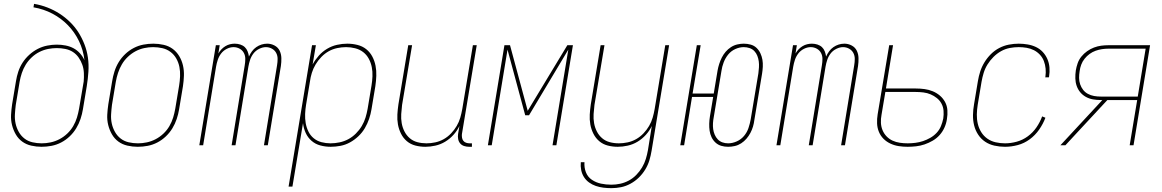

<svg xmlns="http://www.w3.org/2000/svg" viewBox="-20 -755 6040 998"><path d="M196 8Q169 8 142.5 2Q116 -4 95.5 -19Q75 -34 62 -56.5Q49 -79 42.5 -105Q36 -131 37.5 -158.5Q39 -186 43 -213L63 -333Q67 -358 75 -382.5Q83 -407 97.5 -429.5Q112 -452 132.5 -470.5Q153 -489 176.5 -501Q200 -513 225.5 -518Q251 -523 275 -523Q299 -523 321.5 -518.5Q344 -514 362.5 -504Q381 -494 395.5 -478Q410 -462 419 -442Q413 -495 390.5 -541.5Q368 -588 333 -624Q298 -660 252.5 -684Q207 -708 154 -717L157 -735Q193 -729 226.5 -716Q260 -703 289.5 -684Q319 -665 344 -640.5Q369 -616 387.5 -587Q406 -558 419 -524.5Q432 -491 437 -455.5Q442 -420 439.5 -382Q437 -344 431 -307L411 -187Q407 -162 398.5 -136.5Q390 -111 376 -88Q362 -65 342 -46Q322 -27 298 -14.5Q274 -2 248 3Q222 8 196 8ZM197 -10Q220 -10 243.5 -15Q267 -20 289 -31.5Q311 -43 329.5 -60.5Q348 -78 360.5 -99.5Q373 -121 380 -144Q387 -167 391 -190L415 -331Q417 -353 416 -375.5Q415 -398 408 -418Q401 -438 389 -455.5Q377 -473 359.5 -484.5Q342 -496 320 -500.5Q298 -505 275 -505Q253 -505 230 -500.5Q207 -496 185 -485Q163 -474 144.5 -456.5Q126 -439 113.5 -418.5Q101 -398 93.5 -375.5Q86 -353 82 -330L62 -210Q59 -186 57.5 -161Q56 -136 61 -113Q66 -90 77.5 -69.5Q89 -49 107 -35Q125 -21 148.5 -15.5Q172 -10 197 -10Z M696 8Q669 8 642.5 2Q616 -4 595.5 -19Q575 -34 562 -56.5Q549 -79 542.5 -105Q536 -131 537.5 -158.5Q539 -186 543 -213L563 -333Q567 -358 575 -383.5Q583 -409 597 -432Q611 -455 631 -474Q651 -493 675 -505.5Q699 -518 725 -523Q751 -528 777 -528Q804 -528 830.5 -522Q857 -516 877.5 -501Q898 -486 911.5 -463.5Q925 -441 931 -415Q937 -389 936 -361.5Q935 -334 931 -307L911 -187Q907 -162 898.5 -136.5Q890 -111 876 -88Q862 -65 842 -46Q822 -27 798 -14.5Q774 -2 748 3Q722 8 696 8ZM697 -10Q720 -10 743.5 -15Q767 -20 789 -31.5Q811 -43 829.5 -60.5Q848 -78 860.5 -99.5Q873 -121 880 -144Q887 -167 891 -190L911 -310Q915 -334 916 -359Q917 -384 912.5 -407Q908 -430 896.5 -450.5Q885 -471 866.5 -485Q848 -499 824.5 -504.5Q801 -510 776 -510Q753 -510 729.5 -505Q706 -500 684.5 -488.5Q663 -477 644.5 -459.5Q626 -442 613.5 -420.5Q601 -399 593.5 -376Q586 -353 582 -330L562 -210Q559 -186 557.5 -161Q556 -136 561 -113Q566 -90 577.5 -69.5Q589 -49 607 -35Q625 -21 648.5 -15.5Q672 -10 697 -10Z M1016 0 1102 -520H1122L1115 -477Q1122 -489 1131 -498.5Q1140 -508 1151.5 -515Q1163 -522 1175.5 -525Q1188 -528 1200 -528Q1215 -528 1229 -523.5Q1243 -519 1252.5 -510Q1262 -501 1267 -488Q1272 -475 1274 -461Q1280 -475 1289.5 -488Q1299 -501 1312 -510Q1325 -519 1339.5 -523.5Q1354 -528 1369 -528Q1389 -528 1407 -518.5Q1425 -509 1433.5 -491.5Q1442 -474 1442.5 -453Q1443 -432 1440 -412L1372 0H1352L1420 -415Q1423 -432 1423 -449Q1423 -466 1415.5 -480Q1408 -494 1393.5 -502Q1379 -510 1362 -510Q1345 -510 1327 -501Q1309 -492 1297.5 -477Q1286 -462 1280 -444Q1274 -426 1271 -408L1204 0H1184L1252 -415Q1255 -432 1255 -449Q1255 -466 1247.5 -480Q1240 -494 1225.5 -502Q1211 -510 1194 -510Q1176 -510 1158.5 -501Q1141 -492 1129.5 -477Q1118 -462 1112 -444Q1106 -426 1103 -408L1036 0Z M1480 215 1602 -520H1622L1605 -420Q1618 -444 1637 -465.5Q1656 -487 1680.5 -501.5Q1705 -516 1732 -522Q1759 -528 1785 -528Q1812 -528 1838 -521.5Q1864 -515 1883.5 -499.5Q1903 -484 1915 -461.5Q1927 -439 1932 -413.5Q1937 -388 1936 -361Q1935 -334 1931 -307L1911 -187Q1907 -162 1898.5 -137Q1890 -112 1876.5 -89Q1863 -66 1843 -47Q1823 -28 1799.5 -15Q1776 -2 1750 3Q1724 8 1699 8Q1671 8 1645 1Q1619 -6 1599.5 -23Q1580 -40 1569 -64Q1558 -88 1555 -115L1500 215ZM1698 -10Q1721 -10 1745 -15Q1769 -20 1790.5 -31.5Q1812 -43 1830 -61Q1848 -79 1860.5 -100Q1873 -121 1880 -144Q1887 -167 1891 -190L1911 -310Q1915 -334 1916 -358.5Q1917 -383 1912.5 -406Q1908 -429 1897 -449.5Q1886 -470 1868 -484Q1850 -498 1826.5 -504Q1803 -510 1779 -510Q1756 -510 1732.5 -505Q1709 -500 1688.5 -488.5Q1668 -477 1650.5 -459Q1633 -441 1620.5 -420Q1608 -399 1601 -376.5Q1594 -354 1591 -331L1571 -211Q1567 -187 1566 -162.5Q1565 -138 1569 -115Q1573 -92 1583 -71.5Q1593 -51 1610.5 -36.5Q1628 -22 1651 -16Q1674 -10 1698 -10Z M2191 8Q2164 8 2139 1.5Q2114 -5 2095 -21Q2076 -37 2064.5 -60Q2053 -83 2048.5 -108Q2044 -133 2045.5 -159.5Q2047 -186 2051 -213L2102 -520H2122L2070 -210Q2067 -186 2065.5 -162Q2064 -138 2068 -115Q2072 -92 2082.5 -71.5Q2093 -51 2110 -36.5Q2127 -22 2149.5 -16Q2172 -10 2197 -10Q2219 -10 2242.5 -15Q2266 -20 2287 -32Q2308 -44 2325 -62Q2342 -80 2354 -100.5Q2366 -121 2372.5 -143.5Q2379 -166 2383 -189L2438 -520H2458L2381 -58Q2380 -49 2381.5 -39.5Q2383 -30 2388.5 -23Q2394 -16 2403 -13Q2412 -10 2421 -10H2433V8H2418Q2405 8 2392.5 4Q2380 0 2372 -9.5Q2364 -19 2361.5 -32Q2359 -45 2361 -58L2368 -100Q2356 -75 2337 -54Q2318 -33 2294 -18.5Q2270 -4 2243 2Q2216 8 2191 8Z M2516 0 2602 -520H2631L2723 -179L2929 -520H2958L2872 0H2852L2934 -497L2730 -156H2710L2618 -497L2536 0Z M3158 223Q3137 223 3116.5 220.5Q3096 218 3077 211.5Q3058 205 3042 193.5Q3026 182 3015.5 165.5Q3005 149 3001 129Q2997 109 2999 88H3018Q3016 116 3025.5 140.5Q3035 165 3056.5 179.5Q3078 194 3104 199.5Q3130 205 3158 205Q3181 205 3204 200Q3227 195 3248.5 183.5Q3270 172 3287.5 154Q3305 136 3317.5 115Q3330 94 3337 71Q3344 48 3348 25L3368 -100Q3356 -75 3337 -54Q3318 -33 3294 -18.5Q3270 -4 3243 2Q3216 8 3191 8Q3164 8 3139 1.5Q3114 -5 3095 -21Q3076 -37 3064.5 -60Q3053 -83 3048.5 -108Q3044 -133 3045.5 -159.5Q3047 -186 3051 -213L3102 -520H3122L3070 -210Q3067 -186 3065.5 -162Q3064 -138 3068 -115Q3072 -92 3082.5 -71.5Q3093 -51 3110 -36.5Q3127 -22 3149.5 -16Q3172 -10 3197 -10Q3219 -10 3242.5 -15Q3266 -20 3287 -32Q3308 -44 3325 -62Q3342 -80 3354 -100.5Q3366 -121 3372.5 -143.5Q3379 -166 3383 -189L3438 -520H3458L3367 28Q3363 53 3355.5 78Q3348 103 3334 126Q3320 149 3300.5 168Q3281 187 3257 200Q3233 213 3208 218Q3183 223 3158 223Z M3765 8Q3746 8 3729 3Q3712 -2 3699 -14Q3686 -26 3678.5 -42Q3671 -58 3668.5 -75.5Q3666 -93 3666.5 -112Q3667 -131 3670 -149L3687 -251H3577L3536 0H3516L3602 -520H3622L3580 -269H3690L3710 -389Q3713 -406 3718.5 -423Q3724 -440 3732 -456Q3740 -472 3752 -486Q3764 -500 3779.5 -510Q3795 -520 3812.5 -524Q3830 -528 3846 -528Q3865 -528 3882.5 -523Q3900 -518 3912.5 -506Q3925 -494 3932.5 -478Q3940 -462 3943 -444.5Q3946 -427 3945 -408Q3944 -389 3941 -371L3901 -131Q3899 -114 3894 -97Q3889 -80 3880.5 -64Q3872 -48 3860 -34Q3848 -20 3832.5 -10Q3817 0 3799.5 4Q3782 8 3765 8ZM3765 -10Q3787 -10 3809.5 -20Q3832 -30 3847.5 -48.5Q3863 -67 3870.5 -89.5Q3878 -112 3882 -134L3922 -374Q3924 -389 3925 -405Q3926 -421 3924 -436Q3922 -451 3916.5 -465Q3911 -479 3901 -489.5Q3891 -500 3876.5 -505Q3862 -510 3846 -510Q3824 -510 3802 -500Q3780 -490 3765 -471.5Q3750 -453 3741.5 -430.5Q3733 -408 3730 -386L3690 -146Q3687 -131 3686 -115Q3685 -99 3687 -84Q3689 -69 3695 -55Q3701 -41 3711 -30.5Q3721 -20 3735 -15Q3749 -10 3765 -10Z M4016 0 4102 -520H4122L4115 -477Q4122 -489 4131 -498.5Q4140 -508 4151.5 -515Q4163 -522 4175.5 -525Q4188 -528 4200 -528Q4215 -528 4229 -523.5Q4243 -519 4252.5 -510Q4262 -501 4267 -488Q4272 -475 4274 -461Q4280 -475 4289.5 -488Q4299 -501 4312 -510Q4325 -519 4339.5 -523.5Q4354 -528 4369 -528Q4389 -528 4407 -518.5Q4425 -509 4433.5 -491.5Q4442 -474 4442.5 -453Q4443 -432 4440 -412L4372 0H4352L4420 -415Q4423 -432 4423 -449Q4423 -466 4415.5 -480Q4408 -494 4393.5 -502Q4379 -510 4362 -510Q4345 -510 4327 -501Q4309 -492 4297.5 -477Q4286 -462 4280 -444Q4274 -426 4271 -408L4204 0H4184L4252 -415Q4255 -432 4255 -449Q4255 -466 4247.5 -480Q4240 -494 4225.5 -502Q4211 -510 4194 -510Q4176 -510 4158.5 -501Q4141 -492 4129.5 -477Q4118 -462 4112 -444Q4106 -426 4103 -408L4036 0Z M4698 8Q4674 8 4651.5 4.5Q4629 1 4608.5 -8.5Q4588 -18 4572.5 -33.5Q4557 -49 4548.5 -69.5Q4540 -90 4539 -113.5Q4538 -137 4542 -161L4602 -520H4622L4585 -295H4740Q4763 -295 4785.5 -292Q4808 -289 4828.5 -280.5Q4849 -272 4865.5 -258Q4882 -244 4892.5 -224.5Q4903 -205 4904.5 -182Q4906 -159 4902 -136Q4899 -114 4889.5 -92.5Q4880 -71 4864.5 -53.5Q4849 -36 4828.5 -24Q4808 -12 4786 -4.5Q4764 3 4741.5 5.5Q4719 8 4698 8ZM4698 -10Q4717 -10 4737.5 -12.5Q4758 -15 4777.5 -21.5Q4797 -28 4815.5 -38.5Q4834 -49 4848.5 -64.5Q4863 -80 4871 -99.5Q4879 -119 4883 -139Q4886 -159 4884.5 -179Q4883 -199 4874 -216Q4865 -233 4850 -245Q4835 -257 4817.5 -264.5Q4800 -272 4780 -274.5Q4760 -277 4739 -277H4582L4562 -158Q4558 -137 4559 -116.5Q4560 -96 4567.5 -78Q4575 -60 4588.5 -46Q4602 -32 4619.5 -24Q4637 -16 4657 -13Q4677 -10 4698 -10Z M5204 8Q5176 8 5149 2Q5122 -4 5100.5 -18.5Q5079 -33 5064.5 -55Q5050 -77 5043.5 -103Q5037 -129 5037.5 -157Q5038 -185 5043 -213L5063 -333Q5067 -358 5075 -383Q5083 -408 5097 -431Q5111 -454 5130.5 -473.5Q5150 -493 5174 -505.5Q5198 -518 5224 -523Q5250 -528 5275 -528Q5298 -528 5321.5 -524Q5345 -520 5365 -510.5Q5385 -501 5400 -485Q5415 -469 5424 -448.5Q5433 -428 5435 -404.5Q5437 -381 5433 -357L5432 -353H5413L5414 -357Q5417 -378 5415 -398.5Q5413 -419 5406 -437.5Q5399 -456 5385.5 -470.5Q5372 -485 5354.5 -494Q5337 -503 5316.5 -506.5Q5296 -510 5275 -510Q5252 -510 5228.5 -505.5Q5205 -501 5183.5 -489Q5162 -477 5144 -459Q5126 -441 5113 -420Q5100 -399 5093 -376Q5086 -353 5082 -330L5062 -210Q5058 -185 5057.5 -160Q5057 -135 5062.5 -111.5Q5068 -88 5080.5 -68Q5093 -48 5112 -34.5Q5131 -21 5155 -15.5Q5179 -10 5204 -10Q5234 -10 5265 -18.5Q5296 -27 5322.5 -46.5Q5349 -66 5367.5 -93Q5386 -120 5397 -150L5414 -143Q5402 -111 5381.5 -81.5Q5361 -52 5332.5 -31Q5304 -10 5270.5 -1Q5237 8 5204 8Z M5492 0 5710 -235H5702Q5681 -235 5661 -238.5Q5641 -242 5624 -251.5Q5607 -261 5595 -275.5Q5583 -290 5576.5 -308.5Q5570 -327 5569.5 -347.5Q5569 -368 5572 -389Q5575 -407 5581.5 -426Q5588 -445 5601 -461Q5614 -477 5631 -489Q5648 -501 5666.5 -508Q5685 -515 5704 -517.5Q5723 -520 5742 -520H5958L5872 0H5852L5891 -235H5736L5579 -66L5518 0ZM5894 -253 5935 -502H5742Q5725 -502 5708 -499.5Q5691 -497 5674.5 -491Q5658 -485 5643.5 -474.5Q5629 -464 5617.5 -449.5Q5606 -435 5600 -418.5Q5594 -402 5592 -386Q5589 -368 5589 -350.5Q5589 -333 5594.5 -317Q5600 -301 5610 -288Q5620 -275 5635 -267Q5650 -259 5667 -256Q5684 -253 5702 -253Z"/></svg>

Font: Iosevka Curly Thin
Style: Italic
Weight: 100
Italic angle: -9°
Monospace: yes
Designer: Belleve Invis
Foundry: Belleve Invis
Version: Version 22.1.2; ttfautohint (v1.8.4)